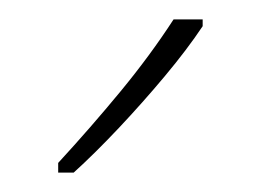

<svg xmlns="http://www.w3.org/2000/svg" viewBox="-20 -784 269 198"><path d="M189 -757Q173 -733 150 -705.5Q127 -678 102.5 -652Q78 -626 56 -606H40V-616Q74 -653 104.5 -690Q135 -727 159 -764H189Z"/></svg>

Font: Noto Sans Gurmukhi UI Condensed Thin
Style: Regular
Weight: 100
Width: 3
Designer: Jelle Bosma - Monotype Design Team
Foundry: Monotype Imaging Inc.
Version: Version 2.004; ttfautohint (v1.8.4.7-5d5b)